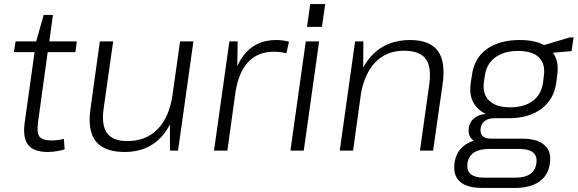

<svg xmlns="http://www.w3.org/2000/svg" viewBox="-20 -745 2858 950"><path d="M217 7Q147 7 119.5 -28Q92 -63 102 -137L151 -487H49L57 -540H159L196 -671H242L224 -540H360L353 -487H216L168 -139Q161 -88 175.5 -69Q190 -50 236 -50Q251 -50 266 -52Q281 -54 296 -58L300 -6Q288 -2 273 1Q258 4 244 5.5Q230 7 217 7Z M493 -210Q481 -126 509.5 -86.5Q538 -47 610 -47Q703 -47 760.5 -106.5Q818 -166 834 -277V-278L871 -540H937L861 0H821V-129Q802 -94 778 -67Q709 7 598 7Q496 7 454 -46Q412 -99 428 -209L474 -540H540Z M1115 -540H1156L1154 -418Q1172 -457 1197 -485Q1254 -547 1346 -547Q1362 -547 1378 -545Q1394 -543 1410 -539L1397 -481Q1370 -489 1334 -489Q1255 -489 1207 -437Q1162 -388 1146 -295L1105 0H1039Z M1559 -540 1483 0H1417L1493 -540ZM1589 -725 1573 -612H1499L1515 -725Z M2104 -328Q2116 -414 2086 -454Q2056 -494 1979 -494Q1891 -494 1835 -435Q1786 -382 1767 -288L1727 0H1661L1737 -540H1778L1777 -411Q1797 -447 1823 -474Q1895 -547 2009 -547Q2106 -547 2146 -493.5Q2186 -440 2170 -329L2123 0H2058Z M2497 -160H2425Q2397 -160 2379 -146.5Q2361 -133 2358 -110Q2355 -85 2367.5 -72Q2380 -59 2409 -59H2562Q2637 -59 2673 -28Q2709 3 2701 62Q2693 123 2648 154Q2603 185 2527 185H2368Q2291 185 2256 154Q2221 123 2229 62Q2237 3 2281 -28Q2300 -41 2325 -49Q2319 -52 2315 -57Q2295 -76 2299 -110Q2304 -144 2330 -163Q2351 -179 2384 -181Q2363 -191 2347 -206Q2297 -252 2309 -334L2315 -373Q2326 -457 2388.5 -502Q2451 -547 2551 -547Q2626 -547 2672 -522L2799 -560H2818L2808 -492L2716 -484Q2747 -441 2737 -373L2732 -334Q2720 -252 2658 -206Q2596 -160 2497 -160ZM2504 -214Q2574 -214 2616.5 -246Q2659 -278 2667 -337L2671 -370Q2679 -429 2646.5 -461Q2614 -493 2544 -493Q2474 -493 2430.5 -461Q2387 -429 2379 -370L2374 -337Q2367 -279 2401 -246.5Q2435 -214 2504 -214ZM2530 134Q2625 134 2634 62Q2639 28 2618 10Q2597 -8 2550 -8H2401Q2304 -8 2293 62Q2289 90 2301 108Q2321 135 2381 134Z"/></svg>

Font: Pathway Extreme 8pt Thin 12pt ExtraLight
Style: Italic
Weight: 250
Italic angle: -8°
Version: Version 1.001;gftools[0.9.26]